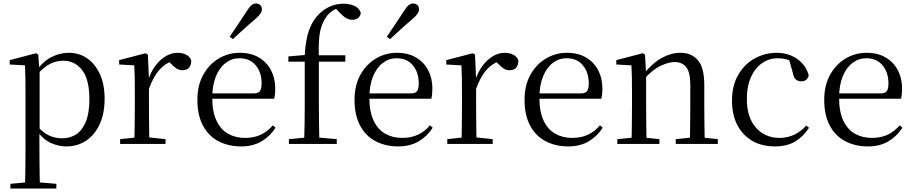

<svg xmlns="http://www.w3.org/2000/svg" viewBox="-20 -838 5318 1118"><path d="M40.5 259.8V232.4L151.7 222.2H189.5L308.2 232.4V259.8ZM125.5 259.8Q126.5 225.6 127 185.1Q127.5 144.5 128 103.1Q128.5 61.7 128.5 26.7V-286.8Q128.5 -338.2 128 -379.5Q127.5 -420.7 125.5 -457.5L36.5 -462.4V-487.9L189.9 -528L202.9 -519.6L208.9 -435.3L210.7 -430.1V-78.7L209.5 -68.7V26.5Q209.5 60.7 210 102.2Q210.5 143.7 211 184.7Q211.5 225.6 212.5 259.8ZM366.6 14.6Q322.1 14.6 277.2 -5.1Q232.3 -24.9 194.2 -77.1H181.4L195.3 -105.1Q232.5 -63.7 267.4 -48.2Q302.2 -32.7 343.5 -32.7Q387.2 -32.7 422.6 -55.1Q458.1 -77.6 479.3 -128.1Q500.5 -178.6 500.5 -260.8Q500.5 -374.9 458.5 -429.7Q416.4 -484.5 347.9 -484.5Q310.4 -484.5 273 -466.8Q235.5 -449.1 191.2 -398.2L180.6 -425H191.5Q230.9 -481.5 280.2 -506.1Q329.6 -530.6 380.3 -530.6Q441.5 -530.6 488.2 -498Q535 -465.4 562.1 -405.4Q589.2 -345.3 589.2 -262.6Q589.2 -177.1 560.5 -114.8Q531.7 -52.4 481.4 -18.9Q431.2 14.6 366.6 14.6Z M679.5 0V-27.8L789.6 -39.6H830.9L943.9 -27.8V0ZM761.9 0Q763.1 -24.4 763.6 -65.3Q764.1 -106.3 764.6 -150.7Q765.1 -195.1 765.1 -228.5V-289.4Q765.1 -341 764.5 -380.9Q763.9 -420.7 761.9 -457.5L673.8 -462.4V-487.9L827.9 -528L840.9 -519.8L847.3 -379V-378V-228.5Q847.3 -195.1 847.8 -150.7Q848.3 -106.3 848.8 -65.3Q849.3 -24.4 850.3 0ZM846.5 -318.6 824.9 -371H842.7Q858.2 -419.5 885.1 -455.5Q912 -491.4 945.4 -511Q978.8 -530.6 1014 -530.6Q1042.9 -530.6 1064.7 -519.1Q1086.6 -507.7 1093.6 -485.6Q1093.4 -459.5 1081 -444.3Q1068.7 -429.1 1041.7 -429.1Q1023.2 -429.1 1008.3 -438.7Q993.5 -448.4 975.8 -466.9L952.8 -488.8L998.3 -487.2Q946 -473 909.4 -432.7Q872.8 -392.5 846.5 -318.6Z M1384.3 14.6Q1310.5 14.6 1252.6 -15.4Q1194.7 -45.5 1162.1 -106.2Q1129.4 -167 1129.4 -256.8Q1129.4 -341.1 1163.5 -402.5Q1197.6 -463.8 1253.8 -497.2Q1310 -530.6 1375.9 -530.6Q1441.2 -530.6 1487.4 -503.3Q1533.6 -475.9 1558.1 -429.2Q1582.7 -382.4 1582.7 -323.2Q1582.7 -286.8 1576.4 -262.9H1167.6V-294.2H1458.3Q1484.6 -294.2 1494 -308.2Q1503.3 -322.1 1503.3 -352.3Q1503.3 -416.2 1469.2 -457.5Q1435.2 -498.8 1373.6 -498.8Q1329.8 -498.8 1294 -471.6Q1258.1 -444.5 1237 -392.8Q1215.9 -341.2 1215.9 -268.7Q1215.9 -188 1240.4 -135.9Q1264.9 -83.8 1307.9 -59.4Q1351 -35 1406.5 -35Q1459.5 -35 1498.8 -53.7Q1538.2 -72.3 1568.7 -108.1L1584.6 -94.3Q1552 -43.5 1502 -14.4Q1452 14.6 1384.3 14.6ZM1317.5 -624Q1342.4 -660.9 1366.8 -697.4Q1391.2 -734 1416.7 -772.8Q1431.9 -797.6 1444.2 -807.7Q1456.5 -817.9 1471.3 -817.9Q1484.1 -817.9 1494.6 -809.1Q1505.1 -800.3 1505.1 -783.8Q1505.1 -771.1 1495.2 -756.9Q1485.4 -742.7 1462.2 -723.1Q1429.4 -695.8 1398.4 -667.5Q1367.4 -639.2 1336.3 -610.1Z M1662.2 0V-27.8L1778.1 -38.6H1818L1941 -27.8V0ZM1750.7 0Q1752.7 -56.6 1753.6 -114.3Q1754.5 -171.9 1754.5 -228.5V-478.9H1659.1V-509.4L1784.4 -520.4L1753.7 -504.6L1753.9 -510.5Q1759 -606.3 1780.3 -664.5Q1801.7 -722.8 1841.6 -760.1Q1873.2 -789.4 1908.3 -802.9Q1943.4 -816.5 1980.1 -816.5Q2016.5 -816.5 2044.8 -803.1Q2073.1 -789.8 2080.7 -763.8Q2079.7 -746.4 2066.7 -734.5Q2053.8 -722.6 2031.4 -722.6Q2011.9 -722.6 1994.4 -733.2Q1976.9 -743.8 1956.2 -766.1L1929 -794.5V-803.5H1970.3V-794.7Q1941.8 -792.3 1916.7 -775.6Q1891.6 -759 1876 -733.9Q1859.8 -709.1 1850.1 -678.1Q1840.4 -647.1 1837.5 -602.5Q1834.5 -557.9 1836.7 -492.6V-228.5Q1836.7 -171.9 1837.7 -114.3Q1838.7 -56.6 1839.9 0ZM1796.2 -478.9V-516H1990.8V-478.9Z M2299.3 14.6Q2225.5 14.6 2167.6 -15.4Q2109.7 -45.5 2077.1 -106.2Q2044.4 -167 2044.4 -256.8Q2044.4 -341.1 2078.5 -402.5Q2112.6 -463.8 2168.8 -497.2Q2225 -530.6 2290.9 -530.6Q2356.2 -530.6 2402.4 -503.3Q2448.6 -475.9 2473.1 -429.2Q2497.7 -382.4 2497.7 -323.2Q2497.7 -286.8 2491.4 -262.9H2082.6V-294.2H2373.3Q2399.6 -294.2 2409 -308.2Q2418.3 -322.1 2418.3 -352.3Q2418.3 -416.2 2384.2 -457.5Q2350.2 -498.8 2288.6 -498.8Q2244.8 -498.8 2209 -471.6Q2173.1 -444.5 2152 -392.8Q2130.9 -341.2 2130.9 -268.7Q2130.9 -188 2155.4 -135.9Q2179.9 -83.8 2222.9 -59.4Q2266 -35 2321.5 -35Q2374.5 -35 2413.8 -53.7Q2453.2 -72.3 2483.7 -108.1L2499.6 -94.3Q2467 -43.5 2417 -14.4Q2367 14.6 2299.3 14.6ZM2232.5 -624Q2257.4 -660.9 2281.8 -697.4Q2306.2 -734 2331.7 -772.8Q2346.9 -797.6 2359.2 -807.7Q2371.5 -817.9 2386.3 -817.9Q2399.1 -817.9 2409.6 -809.1Q2420.1 -800.3 2420.1 -783.8Q2420.1 -771.1 2410.2 -756.9Q2400.4 -742.7 2377.2 -723.1Q2344.4 -695.8 2313.4 -667.5Q2282.4 -639.2 2251.3 -610.1Z M2584.5 0V-27.8L2694.6 -39.6H2735.9L2848.9 -27.8V0ZM2666.9 0Q2668.1 -24.4 2668.6 -65.3Q2669.1 -106.3 2669.6 -150.7Q2670.1 -195.1 2670.1 -228.5V-289.4Q2670.1 -341 2669.5 -380.9Q2668.9 -420.7 2666.9 -457.5L2578.8 -462.4V-487.9L2732.9 -528L2745.9 -519.8L2752.3 -379V-378V-228.5Q2752.3 -195.1 2752.8 -150.7Q2753.3 -106.3 2753.8 -65.3Q2754.3 -24.4 2755.3 0ZM2751.5 -318.6 2729.9 -371H2747.7Q2763.2 -419.5 2790.1 -455.5Q2817 -491.4 2850.4 -511Q2883.8 -530.6 2919 -530.6Q2947.9 -530.6 2969.7 -519.1Q2991.6 -507.7 2998.6 -485.6Q2998.4 -459.5 2986 -444.3Q2973.7 -429.1 2946.7 -429.1Q2928.2 -429.1 2913.3 -438.7Q2898.5 -448.4 2880.8 -466.9L2857.8 -488.8L2903.3 -487.2Q2851 -473 2814.4 -432.7Q2777.8 -392.5 2751.5 -318.6Z M3289.3 14.6Q3215.5 14.6 3157.6 -15.4Q3099.7 -45.5 3067.1 -106.2Q3034.4 -167 3034.4 -256.8Q3034.4 -341.1 3068.5 -402.5Q3102.6 -463.8 3158.8 -497.2Q3215 -530.6 3280.9 -530.6Q3346.2 -530.6 3392.4 -503.3Q3438.6 -475.9 3463.1 -429.2Q3487.7 -382.4 3487.7 -323.2Q3487.7 -286.8 3481.4 -262.9H3072.6V-294.2H3363.3Q3389.6 -294.2 3399 -308.2Q3408.3 -322.1 3408.3 -352.3Q3408.3 -416.2 3374.2 -457.5Q3340.2 -498.8 3278.6 -498.8Q3234.8 -498.8 3199 -471.6Q3163.1 -444.5 3142 -392.8Q3120.9 -341.2 3120.9 -268.7Q3120.9 -188 3145.4 -135.9Q3169.9 -83.8 3212.9 -59.4Q3256 -35 3311.5 -35Q3364.5 -35 3403.8 -53.7Q3443.2 -72.3 3473.7 -108.1L3489.6 -94.3Q3457 -43.5 3407 -14.4Q3357 14.6 3289.3 14.6Z M3574.7 0V-27.8L3683.4 -38.6H3715.8L3819.7 -27.8V0ZM3656.9 0Q3658.1 -24.4 3658.6 -65.3Q3659.1 -106.3 3659.6 -150.7Q3660.1 -195.1 3660.1 -228.5V-289.4Q3660.1 -340.8 3659.5 -380.8Q3658.9 -420.7 3656.9 -457.5L3568.8 -462.4V-487.9L3722.9 -528L3735.9 -519.8L3742.3 -403.1V-401.7V-228.5Q3742.3 -195.1 3742.8 -150.7Q3743.3 -106.3 3743.8 -65.3Q3744.3 -24.4 3745.3 0ZM3914.8 0V-27.8L4022.3 -38.6H4055.3L4159.8 -27.8V0ZM3996.5 0Q3997.5 -24.4 3998 -64.8Q3998.5 -105.3 3999 -149.7Q3999.5 -194.1 3999.5 -228.5V-344.3Q3999.5 -418.1 3975.4 -447.5Q3951.3 -476.9 3907.6 -476.9Q3873.9 -476.9 3826.8 -454.8Q3779.6 -432.7 3725.2 -372.4L3716.7 -406H3726.8Q3781.4 -472.9 3835.1 -501.7Q3888.9 -530.6 3941.5 -530.6Q4007 -530.6 4044 -487.1Q4081 -443.5 4081 -342.4V-228.5Q4081 -194.1 4081.5 -149.7Q4082 -105.3 4082.6 -64.8Q4083.2 -24.4 4084.2 0Z M4490.6 14.6Q4417.8 14.6 4361.8 -17.1Q4305.8 -48.8 4274.1 -108.5Q4242.4 -168.3 4242.4 -251.4Q4242.4 -340.7 4279.2 -403.2Q4315.9 -465.8 4375.5 -498.2Q4435 -530.6 4503.8 -530.6Q4548.5 -530.6 4586.7 -514.4Q4624.9 -498.1 4651.7 -468.8Q4678.5 -439.5 4689.2 -399.3Q4680.3 -364.4 4646.7 -364.4Q4626 -364.4 4613.6 -375.7Q4601.1 -386.9 4596.7 -413.5L4571.7 -501.6L4621.8 -461.9Q4591.5 -482.4 4564.4 -490.6Q4537.3 -498.8 4509 -498.8Q4457.9 -498.8 4416.9 -469.9Q4376 -441 4352.5 -388.2Q4328.9 -335.4 4328.9 -261.5Q4328.9 -153.9 4381.9 -94.5Q4434.8 -35 4519.2 -35Q4564 -35 4602.9 -52.7Q4641.9 -70.3 4674.8 -106.9L4690.6 -93.9Q4657.6 -42.3 4609.9 -13.8Q4562.2 14.6 4490.6 14.6Z M5034.3 14.6Q4960.5 14.6 4902.6 -15.4Q4844.7 -45.5 4812.1 -106.2Q4779.4 -167 4779.4 -256.8Q4779.4 -341.1 4813.5 -402.5Q4847.6 -463.8 4903.8 -497.2Q4960 -530.6 5025.9 -530.6Q5091.2 -530.6 5137.4 -503.3Q5183.6 -475.9 5208.1 -429.2Q5232.7 -382.4 5232.7 -323.2Q5232.7 -286.8 5226.4 -262.9H4817.6V-294.2H5108.3Q5134.6 -294.2 5144 -308.2Q5153.3 -322.1 5153.3 -352.3Q5153.3 -416.2 5119.2 -457.5Q5085.2 -498.8 5023.6 -498.8Q4979.8 -498.8 4944 -471.6Q4908.1 -444.5 4887 -392.8Q4865.9 -341.2 4865.9 -268.7Q4865.9 -188 4890.4 -135.9Q4914.9 -83.8 4957.9 -59.4Q5001 -35 5056.5 -35Q5109.5 -35 5148.8 -53.7Q5188.2 -72.3 5218.7 -108.1L5234.6 -94.3Q5202 -43.5 5152 -14.4Q5102 14.6 5034.3 14.6Z"/></svg>

Font: Early Summer Mincho VF
Style: Regular
Weight: 250
Designer: GuiWonder
Version: Version 1.002